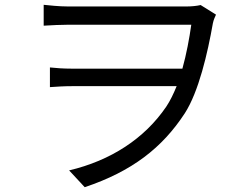

<svg xmlns="http://www.w3.org/2000/svg" viewBox="-20 -738 1040 800"><path d="M162 -718V-631C199 -633 233 -635 265 -635C333 -635 716 -635 777 -635C769 -578 757 -513 740 -452H277C246 -452 215 -454 188 -457V-375C218 -377 246 -379 280 -379H716C703 -347 689 -318 673 -294C582 -160 441 -69 268 -28L333 42C530 -24 656 -122 750 -266C808 -356 845 -516 867 -641C870 -656 876 -668 880 -677L816 -717C799 -713 777 -711 755 -711C705 -711 332 -711 265 -711C224 -711 183 -716 162 -718Z"/></svg>

Font: GenYoGothic2 TW R
Style: Regular
Weight: 400
Version: Version 2.100;PS 2.1;hotconv 16.6.51;makeotf.lib2.5.65220 DE